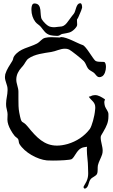

<svg xmlns="http://www.w3.org/2000/svg" viewBox="-20 -945 689 1167"><path d="M302 31C344 31 407 28 416 22C433 11 445 -28 471 -43C482 -50 496 -51 509 -53C508 -47 508 -40 508 -34C508 2 515 36 515 72C515 85 516 97 516 108C516 124 514 139 506 157C499 169 498 173 491 184C482 197 495 202 496 202C521 194 516 162 531 144C540 132 565 125 570 111C576 97 572 75 575 60C580 38 594 15 601 -7C603 -14 604 -22 604 -29C604 -56 592 -83 592 -109C592 -114 593 -118 595 -122L609 -146C628 -179 639 -202 639 -237V-252C639 -268 623 -284 618 -299C616 -307 614 -315 614 -323C614 -325 614 -328 615 -331C615 -332 618 -338 618 -340C618 -341 618 -341 617 -342C597 -355 578 -367 558 -367C549 -367 540 -365 531 -360C530 -359 520 -358 520 -357C520 -356 521 -356 521 -355C535 -334 559 -324 559 -293C559 -288 559 -283 558 -277C555 -238 538 -178 526 -161C492 -116 445 -86 392 -70C367 -63 346 -60 326 -60C250 -60 203 -108 149 -175C111 -222 113 -178 97 -261C92 -286 92 -315 92 -343V-388C92 -413 79 -436 79 -461C79 -491 93 -515 111 -535L119 -544C130 -556 139 -580 153 -589C190 -616 247 -622 291 -629C318 -633 346 -649 374 -649C383 -649 391 -648 400 -644C411 -639 477 -587 490 -573C501 -561 505 -543 514 -530C522 -518 535 -514 546 -506C561 -497 567 -476 584 -476C589 -476 594 -477 601 -481C616 -490 624 -516 624 -538C624 -549 622 -560 617 -566C613 -573 572 -564 558 -577C541 -594 502 -665 483 -671C449 -682 388 -720 349 -720C346 -720 349 -718 346 -717C329 -717 310 -719 292 -719C279 -719 266 -718 254 -715C235 -711 222 -689 204 -680C156 -655 102 -652 67 -605C59 -595 61 -584 55 -575C39 -549 21 -524 12 -494C11 -488 10 -482 10 -477C10 -450 26 -429 26 -403V-396C26 -369 17 -343 17 -316C17 -310 17 -302 18 -295C20 -281 26 -265 26 -251V-248C26 -238 25 -228 25 -218C25 -199 33 -176 45 -155C52 -142 60 -130 69 -119C75 -112 85 -107 90 -100C95 -91 93 -79 98 -70C130 -18 206 24 265 30C271 30 285 31 302 31ZM325 -727C329 -727 333 -727 336 -728C345 -730 351 -738 360 -739C395 -746 409 -744 434 -769C446 -782 449 -788 449 -796C449 -802 448 -808 448 -818V-826C448 -828 452 -832 453 -834C454 -836 455 -837 456 -840C463 -858 473 -876 478 -895C479 -896 479 -898 479 -901C479 -910 477 -923 470 -925H467C442 -925 441 -876 429 -862C390 -815 381 -783 344 -783C329 -783 306 -774 278 -785C264 -791 242 -814 234 -828C219 -854 241 -924 189 -924C185 -924 180 -922 178 -919C172 -909 171 -899 171 -885C171 -859 180 -831 195 -812C204 -800 219 -793 228 -782C247 -759 256 -739 287 -731C295 -729 312 -727 325 -727Z"/></svg>

Font: Ancial
Style: Regular
Weight: 400
Designer: Daytona Mess (Anne-Dauphine Borione)
Foundry: Daytona Mess (Anne-Dauphine Borione)
Version: Version 1.000;Glyphs 3.2 (3192)